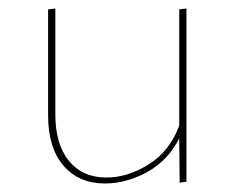

<svg xmlns="http://www.w3.org/2000/svg" viewBox="-20 -428 551 451"><path d="M418 -408V-1L402 1L401 -103Q374 -50 325 -23.5Q276 3 227 3Q165 3 129 -39Q93 -81 93 -156V-406L110 -408V-159Q110 -89 142 -50Q174 -11 230 -11Q280 -11 329.5 -42Q379 -73 401 -133V-406Z"/></svg>

Font: Ysabeau Thin
Style: Regular
Weight: 200
Designer: Christian Thalmann (Catharsis Fonts)
Version: Version 0.003